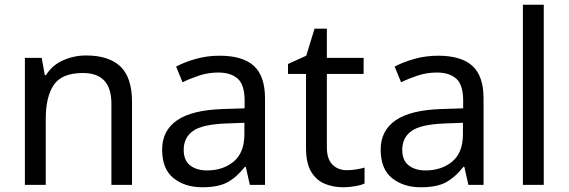

<svg xmlns="http://www.w3.org/2000/svg" viewBox="-20 -780 2399 810"><path d="M343 -546Q439 -546 488 -499.5Q537 -453 537 -349V0H450V-343Q450 -472 330 -472Q241 -472 207 -422Q173 -372 173 -278V0H85V-536H156L169 -463H174Q200 -505 246 -525.5Q292 -546 343 -546Z M906 -545Q1004 -545 1051 -502Q1098 -459 1098 -365V0H1034L1017 -76H1013Q978 -32 939.5 -11Q901 10 833 10Q760 10 712 -28.5Q664 -67 664 -149Q664 -229 727 -272.5Q790 -316 921 -320L1012 -323V-355Q1012 -422 983 -448Q954 -474 901 -474Q859 -474 821 -461.5Q783 -449 750 -433L723 -499Q758 -518 806 -531.5Q854 -545 906 -545ZM1011 -262 932 -259Q832 -255 793.5 -227Q755 -199 755 -148Q755 -103 782.5 -82Q810 -61 853 -61Q921 -61 966 -98.5Q1011 -136 1011 -214Z M1443 -62Q1463 -62 1484 -65.5Q1505 -69 1518 -73V-6Q1504 1 1478 5.5Q1452 10 1428 10Q1386 10 1350.5 -4.5Q1315 -19 1293 -55Q1271 -91 1271 -156V-468H1195V-510L1272 -545L1307 -659H1359V-536H1514V-468H1359V-158Q1359 -109 1382.5 -85.5Q1406 -62 1443 -62Z M1828 -545Q1926 -545 1973 -502Q2020 -459 2020 -365V0H1956L1939 -76H1935Q1900 -32 1861.5 -11Q1823 10 1755 10Q1682 10 1634 -28.5Q1586 -67 1586 -149Q1586 -229 1649 -272.5Q1712 -316 1843 -320L1934 -323V-355Q1934 -422 1905 -448Q1876 -474 1823 -474Q1781 -474 1743 -461.5Q1705 -449 1672 -433L1645 -499Q1680 -518 1728 -531.5Q1776 -545 1828 -545ZM1933 -262 1854 -259Q1754 -255 1715.5 -227Q1677 -199 1677 -148Q1677 -103 1704.5 -82Q1732 -61 1775 -61Q1843 -61 1888 -98.5Q1933 -136 1933 -214Z M2274 0H2186V-760H2274Z"/></svg>

Font: Noto IKEA Simplified Chinese
Style: Regular
Weight: 400
Designer: Monotype Design Team
Foundry: Monotype Imaging Inc.
Version: Version 1.100